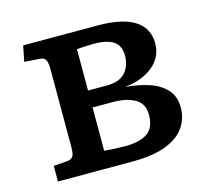

<svg xmlns="http://www.w3.org/2000/svg" viewBox="-81 -617 781 712"><g transform="rotate(-15 309.0 -260.5)"><path d="M58 0V-60L111 -64Q128 -66 133.5 -76Q139 -86 139 -112V-409Q139 -435 133 -445.5Q127 -456 111 -457L52 -461L64 -521H348Q445 -521 492 -490.5Q539 -460 539 -402Q539 -350 498.5 -316Q458 -282 393 -275V-274Q439 -270 479 -257Q519 -244 544 -217.5Q569 -191 569 -147Q569 -107 547 -73.5Q525 -40 475 -20Q425 0 343 0ZM253 -297H326Q374 -297 396.5 -322.5Q419 -348 419 -387Q419 -425 394 -442Q369 -459 317 -459Q305 -459 286.5 -458Q268 -457 253 -456ZM333 -62Q389 -62 418.5 -82Q448 -102 448 -152Q448 -195 415.5 -213.5Q383 -232 331 -232H253V-66Q271 -64 294.5 -63Q318 -62 333 -62Z"/></g></svg>

Font: Literata 7pt Medium
Style: Regular
Weight: 500
Designer: Latin by Veronika Burian and Jose Scaglione. Greek by Irene Vlachou. Cyrillic by Vera Evstafieva.
Foundry: TypeTogether
Version: Version 3.002